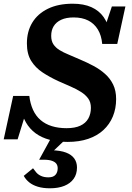

<svg xmlns="http://www.w3.org/2000/svg" viewBox="-42 -748 709 1035"><path d="M323 17Q269 17 225.5 5.5Q182 -6 150 -29.5Q118 -53 97.5 -88.5Q77 -124 69 -172Q73 -174 81 -174.5Q89 -175 95.5 -171.5Q102 -168 103 -159L53 3H-22L29 -231H116Q121 -189 136 -156Q151 -123 176.5 -101Q202 -79 237.5 -68Q273 -57 317 -57Q362 -57 391 -70.5Q420 -84 434 -109Q448 -134 448 -167Q448 -197 433.5 -217Q419 -237 394.5 -252.5Q370 -268 339 -281.5Q308 -295 274 -310Q226 -332 187.5 -357.5Q149 -383 126 -420Q103 -457 103 -514Q103 -578 132 -626Q161 -674 216.5 -701Q272 -728 350 -728Q409 -728 450.5 -709.5Q492 -691 517 -655.5Q542 -620 550 -567Q545 -563 537.5 -562.5Q530 -562 524.5 -565.5Q519 -569 516 -579L561 -713H634L590 -511H509Q505 -557 485.5 -589Q466 -621 433.5 -637.5Q401 -654 355 -654Q315 -654 288 -641.5Q261 -629 247.5 -607Q234 -585 234 -555Q234 -527 246 -509Q258 -491 279 -478Q300 -465 328.5 -453.5Q357 -442 390 -427Q428 -411 462.5 -392.5Q497 -374 524.5 -349.5Q552 -325 568 -292Q584 -259 584 -214Q584 -163 566.5 -120.5Q549 -78 515.5 -47Q482 -16 433.5 0.5Q385 17 323 17ZM227 267Q190 267 162 258.5Q134 250 115.5 235Q97 220 86 200L136 159Q143 169 153 181Q163 193 179.5 200.5Q196 208 219 208Q245 208 257 194.5Q269 181 269 159Q269 145 262 135Q255 125 238.5 119Q222 113 194 113H169L236 -9L320 -5L232 79L237 62Q284 63 314 74.5Q344 86 358.5 106.5Q373 127 373 155Q373 191 355 216Q337 241 304.5 254Q272 267 227 267Z"/></svg>

Font: Roboto Serif SemiBold
Style: Italic
Weight: 600
Italic angle: -10°
Version: Version 1.007